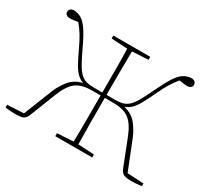

<svg xmlns="http://www.w3.org/2000/svg" viewBox="-139 -900 1200 1117"><g transform="rotate(30 461.0 -342.0)"><path d="M773 -34 704 -210Q676 -281 638.5 -309Q601 -337 532 -337H475Q475 -243 475.5 -168.5Q476 -94 477 -26L585 -20V0H337V-20L445 -26Q447 -97 447 -173Q447 -249 447 -337H390Q321 -337 283.5 -309Q246 -281 218 -210L149 -34Q139 -10 124 -2.5Q109 5 69 5Q47 5 31 3Q15 1 3 0V-18L113 -24L191 -220Q207 -259 237 -297Q267 -335 322 -349Q300 -357 282 -373.5Q264 -390 245 -423.5Q226 -457 200 -513Q180 -556 162.5 -584.5Q145 -613 121 -642Q105 -640 92.5 -638Q80 -636 69 -636Q51 -636 43 -643.5Q35 -651 35 -661Q35 -684 63 -689Q94 -688 118 -673Q142 -658 166 -621.5Q190 -585 220 -520Q245 -467 263.5 -434.5Q282 -402 299.5 -385.5Q317 -369 338 -363Q359 -357 388 -357H447Q447 -443 447 -513.5Q447 -584 445 -650L337 -656V-676H585V-656L477 -650Q476 -580 475.5 -508Q475 -436 475 -357H534Q563 -357 584 -363Q605 -369 622.5 -385.5Q640 -402 658.5 -434.5Q677 -467 702 -520Q733 -585 756.5 -621.5Q780 -658 804 -673Q828 -688 859 -689Q887 -684 887 -661Q887 -651 879 -643.5Q871 -636 853 -636Q843 -636 830.5 -638Q818 -640 801 -642Q777 -613 759.5 -584.5Q742 -556 722 -513Q696 -457 677 -423.5Q658 -390 640 -373.5Q622 -357 600 -349Q656 -335 685.5 -297Q715 -259 731 -220L809 -24L919 -18V0Q907 1 891 3Q875 5 853 5Q813 5 797.5 -3Q782 -11 773 -34Z"/></g></svg>

Font: Source Serif 4 ExtraLight
Style: Regular
Weight: 200
Designer: Frank Grießhammer
Foundry: Adobe
Version: Version 4.005;hotconv 1.1.0;makeotfexe 2.6.0